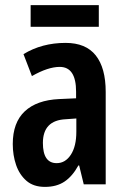

<svg xmlns="http://www.w3.org/2000/svg" viewBox="-20 -722 492 752"><path d="M237 -554Q316 -554 355 -505Q394 -456 394 -362V0H308L290 -74H287Q264 -32 233 -11Q202 10 156 10Q111 10 83.5 -14Q56 -38 43 -76Q30 -114 30 -158Q30 -242 77 -286Q124 -330 212 -334L278 -337V-363Q278 -460 214 -460Q168 -460 105 -424L72 -510Q144 -554 237 -554ZM238 -255Q148 -251 148 -162Q148 -83 202 -83Q236 -83 257.5 -116Q279 -149 279 -206V-258ZM367 -702V-617H100V-702Z"/></svg>

Font: Noto Sans Bengali ExtraCondensed SemiBold
Style: Regular
Weight: 600
Width: 2
Designer: Joana Ranito - Universal Thirst; Jelle Bosma - Monotype Design Team
Foundry: Universal Thirst ehf.
Version: Version 3.000; ttfautohint (v1.8.4.7-5d5b)